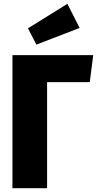

<svg xmlns="http://www.w3.org/2000/svg" viewBox="-20 -983 507 1003"><path d="M467 -695 449 -554H226V0H45V-695ZM332 -963 396 -837 170 -750 126 -835Z"/></svg>

Font: Fira Sans Condensed ExtraBold
Style: Regular
Weight: 800
Width: 3
Designer: Carrois Corporate & Edenspiekermann AG
Foundry: Carrois Corporate GbR & Edenspiekermann AG
Version: Version 4.203